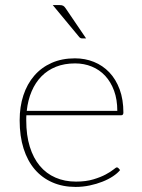

<svg xmlns="http://www.w3.org/2000/svg" viewBox="-20 -731 558 757"><path d="M442.5 -294Q442.5 -338.5 429.8 -373.2Q417 -408 394.8 -432Q372.5 -456 342 -468.5Q311.5 -481 276 -481Q234 -481 200.8 -467.8Q167.5 -454.5 143.5 -430Q119.5 -405.5 104.8 -371Q90 -336.5 85.5 -294ZM453.5 -60.5Q443.5 -48 425.5 -36Q407.5 -24 384.2 -14.8Q361 -5.5 333.8 0.2Q306.5 6 278 6Q227.5 6 186.8 -11.8Q146 -29.5 117.2 -63Q88.5 -96.5 73 -145.2Q57.5 -194 57.5 -256.5Q57.5 -310.5 72.2 -355.2Q87 -400 115 -432.5Q143 -465 183.5 -483Q224 -501 275.5 -501Q315.5 -501 350.2 -487Q385 -473 411 -445.8Q437 -418.5 451.8 -378.5Q466.5 -338.5 466.5 -287Q466.5 -276.5 457.5 -276.5H84Q83.5 -271.5 83.5 -266.8Q83.5 -262 83.5 -256.5Q83.5 -197.5 97.5 -152.5Q111.5 -107.5 137 -77Q162.5 -46.5 198.8 -30.8Q235 -15 279.5 -15Q319 -15 348 -23.8Q377 -32.5 396.5 -43Q416 -53.5 426.8 -62.2Q437.5 -71 440.5 -71Q444.5 -71 447 -68ZM214.5 -711Q224.5 -711 229.2 -708.2Q234 -705.5 239 -698L319.5 -579.5H304.5Q296.5 -579.5 292 -585.5L188 -711Z"/></svg>

Font: Lato ExtraLight
Style: Regular
Weight: 275
Designer: Lukasz Dziedzic with Adam Twardoch and Botio Nikoltchev
Foundry: tyPoland Lukasz Dziedzic
Version: Version 2.015; 2015-08-06; http://www.latofonts.com/